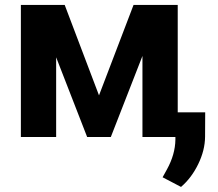

<svg xmlns="http://www.w3.org/2000/svg" viewBox="-20 -548 870 768"><path d="M376 -166.5 514.2 -528.3H690.9V0H549.8V-324.2L423.3 0H328.6L204.6 -318.8V0H63.5V-528.3H238.8ZM704.1 199.7 630.4 161.1 647.9 129.4Q680.7 69.8 681.6 10.7V-98.6H800.8L800.3 -1Q799.8 53.2 772.9 108.4Q746.1 163.6 704.1 199.7Z"/></svg>

Font: SteelSelectRoboto
Style: Roboto-Bold
Weight: 700
Designer: Google
Version: Version 2.137; 2017